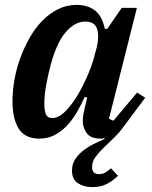

<svg xmlns="http://www.w3.org/2000/svg" viewBox="-20 -554 619 784"><path d="M357 210Q322 210 298 194Q274 178 274 143Q274 119 284.5 100.5Q295 82 313 66.5Q331 51 355 38Q379 25 407 14L406 10Q401 12 397 12Q393 12 391 12Q350 12 334 -10.5Q318 -33 318 -60Q318 -74 321 -90Q324 -106 327 -117L336 -156L326 -158Q310 -123 291.5 -92Q273 -61 250.5 -38Q228 -15 201 -1.5Q174 12 141 12Q82 12 56.5 -28.5Q31 -69 31 -141Q31 -183 39 -228.5Q47 -274 63 -317.5Q79 -361 101.5 -400.5Q124 -440 153 -469.5Q182 -499 217 -516.5Q252 -534 293 -534Q338 -534 367.5 -511.5Q397 -489 408 -436H418L477 -522H539L425 -69L443 -61L540 -176L573 -155L487 -40Q468 -13 445.5 8.5Q423 30 403 49.5Q383 69 369.5 87.5Q356 106 356 128Q356 157 384 157Q399 157 410 150.5Q421 144 433 133L462 164Q441 184 416.5 197Q392 210 357 210ZM194 -72Q220 -72 247.5 -100Q275 -128 299 -169Q323 -210 341.5 -255Q360 -300 368 -335L375 -360Q386 -408 376 -437Q366 -466 328 -466Q287 -466 250 -424.5Q213 -383 188 -293Q183 -275 178 -253Q173 -231 169 -209.5Q165 -188 163 -167.5Q161 -147 161 -132Q161 -103 167.5 -87.5Q174 -72 194 -72Z"/></svg>

Font: IBM Plex Serif SemiBold
Style: Italic
Weight: 600
Italic angle: -14°
Designer: Mike Abbink, Paul van der Laan, Pieter van Rosmalen
Foundry: Bold Monday
Version: Version 2.5